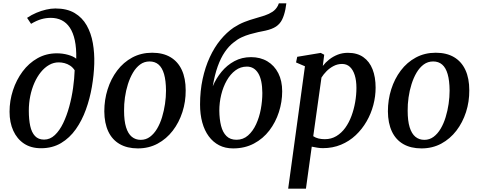

<svg xmlns="http://www.w3.org/2000/svg" viewBox="-20 -882 2884 1156"><path d="M227 10.5Q166.5 10.5 124.5 -17.5Q82.5 -45.5 60 -95Q37.5 -144.5 37.5 -209.5Q37.5 -275.5 58 -338.2Q78.5 -401 116 -451.5Q153.5 -502 206 -531.5Q258.5 -561 322.5 -561Q357.5 -561 390.2 -551.8Q423 -542.5 439 -528.5Q440.5 -592.5 430.5 -639Q420.5 -685.5 400.5 -715.5Q380.5 -745.5 351.5 -760Q322.5 -774.5 285.5 -774.5Q257 -774.5 228.8 -766.5Q200.5 -758.5 167 -738.5L143 -774.5Q169.5 -792.5 199 -805Q228.5 -817.5 257.8 -824.2Q287 -831 313.5 -831Q383 -831 429 -803.8Q475 -776.5 501.8 -729.5Q528.5 -682.5 539 -622.5Q549.5 -562.5 547.5 -497.5Q545.5 -430.5 533.2 -359.2Q521 -288 497.2 -222.2Q473.5 -156.5 436.5 -104Q399.5 -51.5 347.5 -20.5Q295.5 10.5 227 10.5ZM245.5 -41.5Q281.5 -41.5 310.2 -68.8Q339 -96 360.5 -140.8Q382 -185.5 397 -240.5Q412 -295.5 420 -352.5Q428 -409.5 429.5 -459Q418 -476.5 402 -487Q386 -497.5 368.2 -502Q350.5 -506.5 333.5 -506.5Q303 -506.5 275.8 -491Q248.5 -475.5 226 -447.8Q203.5 -420 187.2 -383.2Q171 -346.5 162.2 -303.8Q153.5 -261 153.5 -215.5Q153.5 -162.5 162 -123.5Q170.5 -84.5 190.8 -63Q211 -41.5 245.5 -41.5Z M896 -564.5Q961 -564.5 1006 -538Q1051 -511.5 1074.5 -461Q1098 -410.5 1098 -338Q1098.5 -270 1078.2 -207.2Q1058 -144.5 1020.2 -95.2Q982.5 -46 929.2 -17.2Q876 11.5 810 11.5Q746 11.5 700.8 -14.5Q655.5 -40.5 632 -90.5Q608.5 -140.5 608 -211.5Q608 -281 628 -344.2Q648 -407.5 685.5 -457.2Q723 -507 776.5 -535.8Q830 -564.5 896 -564.5ZM880.5 -512Q848.5 -512 823.8 -493.8Q799 -475.5 780.8 -444.8Q762.5 -414 750.2 -375.2Q738 -336.5 732.2 -295.2Q726.5 -254 727 -215.5Q727 -154.5 739 -115.8Q751 -77 773.5 -58.5Q796 -40 827.5 -40Q858.5 -40 883 -58.2Q907.5 -76.5 925.8 -107.2Q944 -138 955.8 -176.8Q967.5 -215.5 973.5 -256.5Q979.5 -297.5 979.5 -336.5Q979 -397 967.8 -435.8Q956.5 -474.5 934.8 -493.2Q913 -512 880.5 -512Z M1704 -862 1698.5 -826.5Q1691 -789 1678.2 -763.5Q1665.5 -738 1642 -722.2Q1618.5 -706.5 1578 -697.5Q1568.5 -695.5 1557.2 -693.2Q1546 -691 1534 -688.5Q1510 -683 1484.5 -675.8Q1459 -668.5 1434.2 -657Q1409.5 -645.5 1386 -626Q1358 -604.5 1333.8 -569.2Q1309.5 -534 1291 -482.8Q1272.5 -431.5 1261 -362.5Q1281 -410 1313.8 -449.8Q1346.5 -489.5 1391.2 -513.8Q1436 -538 1491.5 -538Q1547.5 -538 1589.8 -512.8Q1632 -487.5 1655.5 -441.5Q1679 -395.5 1679 -332Q1679 -268.5 1659.2 -207.2Q1639.5 -146 1601.8 -96.5Q1564 -47 1509 -17.8Q1454 11.5 1383.5 11.5Q1336 11.5 1299.2 -7.5Q1262.5 -26.5 1236.8 -61.5Q1211 -96.5 1197.8 -145Q1184.5 -193.5 1184.5 -252.5Q1184.5 -334.5 1200 -406.2Q1215.5 -478 1243 -537.5Q1270.5 -597 1307.5 -642Q1344.5 -687 1387 -716Q1419.5 -737 1452 -749.8Q1484.5 -762.5 1515.5 -771Q1546.5 -779.5 1573.2 -788.5Q1600 -797.5 1620.5 -811Q1641 -824.5 1653 -847.5L1659 -862ZM1466.5 -481Q1428 -481 1397.5 -458.2Q1367 -435.5 1345.2 -397.2Q1323.5 -359 1312 -311.8Q1300.5 -264.5 1300.5 -216Q1301 -164 1311 -124.5Q1321 -85 1343.5 -62.8Q1366 -40.5 1404 -40.5Q1444 -40.5 1473.5 -66.5Q1503 -92.5 1522.2 -134.5Q1541.5 -176.5 1550.5 -225.8Q1559.5 -275 1559.5 -322.5Q1559 -401.5 1534.5 -441.2Q1510 -481 1466.5 -481Z M1715 254 1816 -483 1762.5 -506 1769.5 -540 1911 -563.5 1932 -552.5 1923.5 -485Q1939 -505.5 1961.8 -523.5Q1984.5 -541.5 2013 -552.8Q2041.5 -564 2075 -564Q2130.5 -564 2167.5 -538Q2204.5 -512 2223 -465Q2241.5 -418 2241.5 -354Q2241.5 -302 2227.8 -249.8Q2214 -197.5 2187 -150.8Q2160 -104 2121.5 -67.8Q2083 -31.5 2033.2 -10.8Q1983.5 10 1924 10Q1908 10 1890.8 7.2Q1873.5 4.5 1857 1L1822 254ZM1866 -62Q1880 -52.5 1897.5 -48.2Q1915 -44 1936 -44Q1974.5 -44 2005.2 -62.5Q2036 -81 2058.8 -112.5Q2081.5 -144 2096.2 -184Q2111 -224 2118.5 -267.5Q2126 -311 2126 -353Q2126 -397 2115.8 -429.5Q2105.5 -462 2086.5 -479.5Q2067.5 -497 2039.5 -497Q2012.5 -497 1988.5 -484.5Q1964.5 -472 1946 -453.2Q1927.5 -434.5 1915.5 -415Z M2603.5 -564.5Q2668.5 -564.5 2713.5 -538Q2758.5 -511.5 2782 -461Q2805.5 -410.5 2805.5 -338Q2806 -270 2785.8 -207.2Q2765.5 -144.5 2727.8 -95.2Q2690 -46 2636.8 -17.2Q2583.5 11.5 2517.5 11.5Q2453.5 11.5 2408.2 -14.5Q2363 -40.5 2339.5 -90.5Q2316 -140.5 2315.5 -211.5Q2315.5 -281 2335.5 -344.2Q2355.5 -407.5 2393 -457.2Q2430.5 -507 2484 -535.8Q2537.5 -564.5 2603.5 -564.5ZM2588 -512Q2556 -512 2531.2 -493.8Q2506.5 -475.5 2488.2 -444.8Q2470 -414 2457.8 -375.2Q2445.5 -336.5 2439.8 -295.2Q2434 -254 2434.5 -215.5Q2434.5 -154.5 2446.5 -115.8Q2458.5 -77 2481 -58.5Q2503.5 -40 2535 -40Q2566 -40 2590.5 -58.2Q2615 -76.5 2633.2 -107.2Q2651.5 -138 2663.2 -176.8Q2675 -215.5 2681 -256.5Q2687 -297.5 2687 -336.5Q2686.5 -397 2675.2 -435.8Q2664 -474.5 2642.2 -493.2Q2620.5 -512 2588 -512Z"/></svg>

Font: Merriweather 28pt Medium
Style: Italic
Weight: 500
Italic angle: -7.8°
Version: Version 2.101